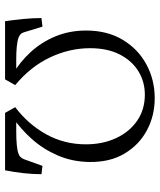

<svg xmlns="http://www.w3.org/2000/svg" viewBox="42 -658 616 739"><g transform="rotate(90 349.5 -288.0)"><path d="M61 0Q56 -35 52.5 -71Q49 -107 49 -140L82 -144L104 -72Q106 -65 111 -60Q116 -55 124 -52Q138 -47 159.5 -45Q181 -43 206 -43H281L269 -27Q219 -56 180 -98.5Q141 -141 119 -195Q97 -249 97 -312Q97 -393 132.5 -452.5Q168 -512 227.5 -544Q287 -576 357 -576Q425 -576 481 -546Q537 -516 570.5 -460Q604 -404 603 -325Q602 -258 577.5 -202Q553 -146 514.5 -103Q476 -60 432 -30L423 -43H487Q513 -43 536 -45Q559 -47 572 -52Q580 -55 584.5 -60Q589 -65 592 -72L618 -144L650 -140Q650 -107 646 -71Q642 -35 635 0H414L392 -39Q458 -89 496.5 -158.5Q535 -228 535 -311Q535 -376 511 -427.5Q487 -479 444 -508.5Q401 -538 344 -538Q294 -538 253.5 -513Q213 -488 189 -441Q165 -394 165 -327Q165 -248 200.5 -173Q236 -98 307 -39L285 0Z"/></g></svg>

Font: Rasa Light
Style: Regular
Weight: 300
Designer: Anna Giedrys (Yrsa+Rasa design), David Brezina (Yrsa art-direction, Rasa art-direction, design)
Foundry: Rosetta Type Foundry
Version: Version 2.004